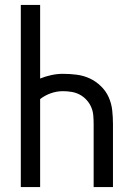

<svg xmlns="http://www.w3.org/2000/svg" viewBox="-20 -755 540 775"><path d="M64 0V-735H142V-438Q164 -447 187.5 -452Q211 -457 234 -457Q262 -457 289.5 -453.5Q317 -450 342 -438.5Q367 -427 387.5 -407Q408 -387 419 -362Q430 -337 433 -309.5Q436 -282 436 -254V0H358V-254Q358 -272 356.5 -289.5Q355 -307 348 -323Q341 -339 329 -352Q317 -365 302 -373Q287 -381 269.5 -384Q252 -387 234 -387Q209 -387 185 -378.5Q161 -370 142 -355V0Z"/></svg>

Font: Iosevka Term Curly
Style: Regular
Weight: 400
Designer: Belleve Invis
Foundry: Belleve Invis
Version: Version 32.3.0